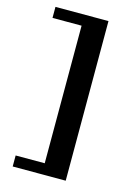

<svg xmlns="http://www.w3.org/2000/svg" viewBox="-126 -776 699 976"><g transform="rotate(15 224.0 -288.0)"><path d="M320 132H41V74H194V-650H41V-708H320Z"/></g></svg>

Font: Apparatus SIL
Style: Bold
Weight: 700
Version: Version 1.0